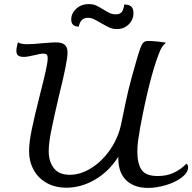

<svg xmlns="http://www.w3.org/2000/svg" viewBox="-20 -909 939 938"><path d="M899 -92Q899 -66 868.5 -42.5Q838 -19 792 -5Q746 9 703 9Q635 9 596.5 -28.5Q558 -66 558 -135V-143Q513 -72 445 -32Q377 8 304 8Q250 8 208.5 -15Q167 -38 144.5 -79Q122 -120 122 -171Q122 -214 136 -280.5Q150 -347 176 -450Q194 -520 203.5 -562.5Q213 -605 213 -625Q213 -637 208.5 -642Q204 -647 192 -647Q177 -647 151 -640Q113 -631 97 -631Q76 -631 68 -638.5Q60 -646 60 -660Q60 -670 63 -684Q66 -698 68 -702Q82 -693 112 -693Q141 -693 188 -698Q238 -702 252 -702Q283 -702 296.5 -690Q310 -678 310 -652Q310 -609 269 -445Q243 -334 230.5 -271.5Q218 -209 218 -170Q218 -120 243 -87.5Q268 -55 321 -55Q374 -55 427 -88.5Q480 -122 519.5 -180Q559 -238 573 -308Q595 -417 607 -467.5Q619 -518 646 -611Q659 -656 666 -675Q673 -694 681 -701.5Q689 -709 704 -709Q721 -709 750.5 -706Q780 -703 791 -700Q779 -691 771.5 -679.5Q764 -668 754 -641Q709 -522 665 -287Q658 -247 654.5 -221Q651 -195 651 -168Q651 -110 671.5 -79.5Q692 -49 751 -49Q796 -49 831 -66Q866 -83 890 -109Q899 -104 899 -92ZM474 -796Q450 -810 437 -816Q424 -822 409 -822Q373 -822 365 -779Q328 -779 328 -814Q328 -844 352.5 -866.5Q377 -889 414 -889Q435 -889 450 -882Q465 -875 486 -862Q503 -851 516.5 -845Q530 -839 546 -839Q566 -839 575 -850.5Q584 -862 587 -887Q610 -887 621 -877Q632 -867 632 -846Q632 -813 609 -790Q586 -767 551 -767Q531 -767 514.5 -774.5Q498 -782 474 -796Z"/></svg>

Font: Charmonman
Style: Bold
Weight: 700
Designer: Ekaluck Peanpanawate
Foundry: Cadson Demak Co.,Ltd.
Version: Version 1.000; ttfautohint (v1.6)